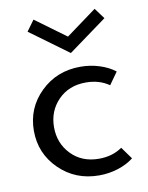

<svg xmlns="http://www.w3.org/2000/svg" viewBox="-84 -786 665 861"><g transform="rotate(-10 249.0 -355.5)"><path d="M298.3 -480Q343.3 -480 384.8 -466.8Q426.3 -453.6 455.6 -430.7L416 -375Q371.6 -406.2 310.1 -406.2Q232.4 -406.2 183.8 -356.2Q135.3 -306.2 135.3 -232.9Q135.3 -159.7 183.8 -109.4Q232.4 -59.1 310.1 -59.1Q371.6 -59.1 416 -90.3L455.6 -35.2Q426.3 -12.2 384.8 1.2Q343.3 14.6 298.3 14.6Q190.4 14.6 116.9 -57.4Q43.5 -129.4 43.5 -232.9Q43.5 -336.4 116.9 -408.2Q190.4 -480 298.3 -480ZM92.8 -675.8 128.4 -724.6 267.6 -622.6 406.7 -724.6 442.9 -675.8 267.6 -547.9Z"/></g></svg>

Font: Spartan MB Med
Style: Regular
Weight: 500
Designer: Matt Bailey, Mirko Velimirovic
Foundry: Matt Bailey
Version: Version 1.005